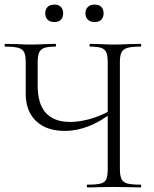

<svg xmlns="http://www.w3.org/2000/svg" viewBox="-25 -816 670 836"><path d="M367 -613Q365 -613 365 -619Q365 -625 367 -625L409 -624Q447 -622 471 -622Q497 -622 539 -624L587 -625Q590 -625 590 -619Q590 -613 587 -613Q548 -613 529.5 -607.5Q511 -602 504 -588Q497 -574 497 -544V-81Q497 -51 504 -36.5Q511 -22 529.5 -17Q548 -12 587 -12Q590 -12 590 -6Q590 0 587 0Q557 0 539 -1L471 -2L403 -1Q386 0 356 0Q353 0 353 -6Q353 -12 356 -12Q396 -12 414 -17Q432 -22 438 -36Q444 -50 444 -81V-542Q444 -572 438.5 -586.5Q433 -601 417 -607Q401 -613 367 -613ZM257 -246Q177 -246 132 -289Q87 -332 87 -408V-544Q87 -574 80.5 -588Q74 -602 55.5 -607.5Q37 -613 -2 -613Q-5 -613 -5 -619Q-5 -625 -2 -625L46 -624Q86 -622 112 -622Q137 -622 175 -624L216 -625Q219 -625 219 -619Q219 -613 216 -613Q183 -613 167 -607Q151 -601 145 -586.5Q139 -572 139 -542V-443Q139 -285 281 -285Q318 -285 363.5 -297Q409 -309 458 -336L467 -329Q362 -246 257 -246ZM172 -758Q172 -776 182.5 -786Q193 -796 212 -796Q230 -796 240 -786Q250 -776 250 -758Q250 -740 240 -730Q230 -720 212 -720Q193 -720 182.5 -730Q172 -740 172 -758ZM347 -758Q347 -776 358 -786Q369 -796 387 -796Q406 -796 416 -786Q426 -776 426 -758Q426 -740 416 -730Q406 -720 387 -720Q369 -720 358 -730Q347 -740 347 -758Z"/></svg>

Font: Cormorant Unicase Light
Style: Regular
Weight: 300
Designer: Christian Thalmann (Catharsis Fonts)
Foundry: Catharsis Fonts
Version: Version 4.000